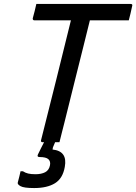

<svg xmlns="http://www.w3.org/2000/svg" viewBox="-20 -720 690 972"><path d="M281 0H259Q252 15 248 26L246 37Q323 45 308 125Q298 183 258.5 207.5Q219 232 153 232Q101 232 84 222.5Q67 213 70 204Q75 186 78 173Q81 160 84 147H96Q108 155 122.5 158.5Q137 162 160 162Q189 162 208.5 152Q228 142 233 117Q237 97 225 86Q213 75 180 75Q166 75 172 62Q180 46 187.5 30.5Q195 15 203 0H196Q185 0 188 -11Q226 -162 264 -313.5Q302 -465 339 -617H154Q149 -617 147 -620.5Q145 -624 146 -628Q151 -647 155.5 -664Q160 -681 164 -700H641Q653 -700 649 -689Q645 -670 641 -653Q637 -636 632 -617H435Q427 -585 419 -552.5Q411 -520 403 -488Q378 -391 354.5 -294Q331 -197 306 -99Q299 -73 293 -48Q287 -23 281 0Z"/></svg>

Font: Recursive Sn Lnr St
Style: Italic
Weight: 400
Italic angle: -15°
Version: Version 1.079;hotconv 1.0.112;makeotfexe 2.5.65598; ttfautoh